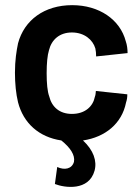

<svg xmlns="http://www.w3.org/2000/svg" viewBox="-20 -540 545 745"><path d="M202 108 193 174C231 189 325 202 347 122C357 85 343 43 302 5C389 -8 453 -61 469 -142C473 -154 474 -163 474 -174L352 -187C351 -177 351 -172 348 -164C341 -128 311 -98 259 -98C211 -98 181 -125 171 -166C164 -185 161 -216 161 -256C161 -294 164 -326 170 -345C180 -386 211 -414 259 -414C307 -414 340 -386 350 -352C352 -343 353 -332 353 -321L475 -334C475 -349 473 -366 468 -380C446 -464 365 -520 260 -520C152 -520 74 -462 50 -372C44 -343 38 -306 38 -258C38 -216 42 -176 50 -143C71 -62 131 -8 218 5C253 33 272 62 267 88C259 116 230 121 202 108Z"/></svg>

Font: Vanilla Cream
Style: Bold
Weight: 700
Designer: Jeremy Tribby, Jinavaṁso
Foundry: Tribby Type
Version: Version 1.422;Glyphs 3.1.2 (3151)